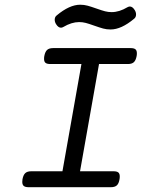

<svg xmlns="http://www.w3.org/2000/svg" viewBox="-20 -780 640 800"><path d="M550.3 -558.1Q550.3 -550.8 549.3 -546.4Q545.9 -528.3 537.6 -520.8Q529.3 -513.2 512.7 -513.2H392.6L313.5 -66.4H453.1Q466.8 -66.4 472.9 -61.5Q479 -56.6 479 -44.9Q479 -37.6 478 -33.2Q475.1 -15.1 466.8 -7.6Q458.5 0 441.9 0H99.1Q85.4 0 79.1 -5.1Q72.8 -10.3 72.8 -22Q72.8 -25.4 73.7 -33.2Q77.1 -51.3 85.4 -58.8Q93.8 -66.4 110.4 -66.4H240.2L319.3 -513.2H189.5Q175.8 -513.2 169.7 -518.1Q163.6 -522.9 163.6 -534.7Q163.6 -542 164.6 -546.4Q168 -564.5 176.3 -572Q184.6 -579.6 201.2 -579.6H524.4Q538.1 -579.6 544.2 -574.7Q550.3 -569.8 550.3 -558.1ZM382.8 -744.1Q404.8 -736.3 418 -732.9Q431.2 -729.5 445.3 -729.5Q477.1 -729.5 511.2 -750Q516.6 -752.9 521 -752.9Q532.2 -752.9 541.5 -737.8Q546.9 -729 546.9 -719.7Q546.9 -708 538.6 -701.7Q485.4 -657.2 440.9 -657.2Q424.3 -657.2 409.9 -661.1Q395.5 -665 372.1 -673.3Q350.1 -681.2 336.9 -684.6Q323.7 -688 309.6 -688Q278.3 -688 243.7 -667.5Q238.8 -664.6 233.9 -664.6Q222.7 -664.6 213.4 -679.7Q208 -688.5 208 -697.8Q208 -709.5 216.3 -715.8Q269.5 -760.3 314 -760.3Q330.6 -760.3 345 -756.3Q359.4 -752.4 382.8 -744.1Z"/></svg>

Font: Courier Prime
Style: Italic
Weight: 400
Italic angle: -10°
Designer: Alan Dague-Greene
Foundry: Quote-Unquote Apps
Version: Version 3.018